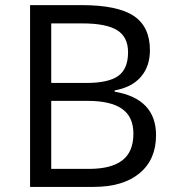

<svg xmlns="http://www.w3.org/2000/svg" viewBox="-20 -734 688 754"><path d="M98.1 -713.9H299.8Q441.9 -713.9 505.4 -671.4Q568.8 -628.9 568.8 -537.1Q568.8 -473.6 533.4 -432.4Q498 -391.1 430.2 -378.9V-374Q592.8 -346.2 592.8 -203.1Q592.8 -107.4 528.1 -53.7Q463.4 0 347.2 0H98.1ZM181.2 -408.2H317.9Q405.8 -408.2 444.3 -435.8Q482.9 -463.4 482.9 -528.8Q482.9 -588.9 439.9 -615.5Q397 -642.1 303.2 -642.1H181.2ZM181.2 -337.9V-70.8H330.1Q416.5 -70.8 460.2 -104.2Q503.9 -137.7 503.9 -209Q503.9 -275.4 459.2 -306.6Q414.6 -337.9 323.2 -337.9Z"/></svg>

Font: HunimalSansv1.5
Style: Regular
Weight: 400
Foundry: Ascender Corporation
Version: Version 1.10